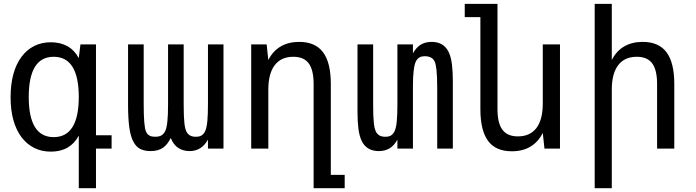

<svg xmlns="http://www.w3.org/2000/svg" viewBox="-20 -780 3652 1008"><path d="M393.6 -67.9Q371.6 -26.4 334.7 -5.1Q297.9 16.1 247.1 16.1Q198.2 16.1 159.2 -3.7Q120.1 -23.4 92.3 -60.5Q64.5 -98.1 50 -150.4Q35.6 -202.6 35.6 -269.5Q35.6 -336.9 50 -390.1Q64.5 -443.4 92.3 -481Q120.1 -518.6 159.2 -538.3Q198.2 -558.1 247.1 -558.1Q296.9 -558.1 334 -537.4Q371.1 -516.6 393.6 -475.1L402.3 -546.9H483.9V-69.8H565.9V0H483.9V208H393.6ZM261.7 -60.1Q327.6 -60.1 360.6 -113Q393.6 -166 393.6 -271Q393.6 -376 360.6 -429Q327.6 -481.9 261.7 -481.9Q196.3 -481.9 163.6 -429.2Q130.9 -376 130.9 -271Q130.9 -60.1 261.7 -60.1Z M770 13.2Q739.7 13.2 717.3 2.4Q694.8 -8.3 679.7 -37.1Q672.9 -50.3 667.7 -67.9Q662.6 -85.4 659.2 -108.6Q655.8 -131.8 654.1 -161.9Q652.3 -191.9 652.3 -230V-546.9H734.4V-233.9Q734.4 -175.8 737.3 -140.1Q738.8 -122.1 741.2 -107.7Q743.7 -93.3 749.8 -83Q755.9 -72.8 766.4 -67.4Q776.9 -62 794.4 -62Q816.4 -62 828.4 -69.8Q840.3 -77.6 847.2 -91.8Q855 -107.4 858.6 -140.6Q862.3 -173.8 862.3 -233.9V-546.9H944.3V-233.9Q944.3 -197.8 945.3 -173.1Q946.3 -148.4 948.2 -131.8Q950.2 -115.2 952.9 -105.5Q955.6 -95.7 958.5 -89.4Q964.8 -76.7 976.8 -69.3Q988.8 -62 1008.3 -62Q1029.3 -62 1040.3 -70.3Q1051.3 -78.6 1057.1 -91.8Q1065.4 -109.9 1068.6 -144.5Q1071.8 -179.2 1071.8 -233.9V-546.9H1153.3V0H1071.8V-46.9Q1038.6 13.2 975.1 13.2Q941.9 13.2 916.3 -3.2Q890.6 -19.5 876.5 -55.7Q859.4 -20.5 834.7 -3.7Q810.1 13.2 770 13.2Z M1626.5 -338.9Q1626.5 -412.6 1600.8 -447.3Q1575.2 -481.9 1520 -481.9Q1456.1 -481.9 1422.4 -438Q1388.7 -394 1388.7 -309.1V0H1298.8V-546.9H1379.9L1388.7 -464.8Q1412.6 -512.2 1453.6 -536.1Q1494.6 -560.1 1550.8 -560.1Q1635.3 -560.1 1676 -505.6Q1716.8 -451.2 1716.8 -338.9V138.2H1789.6V208H1626.5Z M1968.8 13.2Q1905.3 13.2 1879.4 -39.1Q1866.7 -65.4 1861.8 -103.5Q1856.9 -141.6 1856.9 -191.9V-546.9H1939V-233.9Q1939 -197.8 1939.9 -173.1Q1940.9 -148.4 1942.9 -131.8Q1944.8 -115.2 1947.5 -105.5Q1950.2 -95.7 1953.1 -89.4Q1959.5 -76.7 1971.4 -69.3Q1983.4 -62 2002.9 -62Q2023.9 -62 2034.9 -70.3Q2045.9 -78.6 2051.8 -91.8Q2060.1 -109.9 2063.2 -144.5Q2066.4 -179.2 2066.4 -233.9V-546.9H2147.9V-500Q2166 -532.2 2189.9 -546.1Q2213.9 -560.1 2246.1 -560.1Q2309.1 -560.1 2335 -507.8Q2347.7 -481.4 2352.5 -443.4Q2357.4 -405.3 2357.4 -355V0H2275.4V-313Q2275.4 -347.7 2274.4 -372.3Q2273.4 -397 2271.5 -413.8Q2269.5 -430.7 2267.1 -440.9Q2264.6 -451.2 2261.7 -457.5Q2254.9 -471.7 2241.5 -478.3Q2228 -484.9 2210.4 -484.9Q2193.8 -484.9 2183.3 -479.2Q2172.9 -473.6 2166.5 -463.4Q2160.2 -453.1 2157 -439.5Q2153.8 -425.8 2151.9 -409.7Q2149.9 -394 2148.9 -374Q2147.9 -354 2147.9 -329.1V0H2066.4V-46.9Q2048.3 -14.6 2024.4 -0.7Q2000.5 13.2 1968.8 13.2Z M2667 14.2Q2582.5 14.2 2542.2 -40.5Q2502 -95.2 2502 -207V-689.9H2419.9V-759.8H2591.8V-207Q2591.8 -133.3 2617.9 -98.6Q2644 -64 2698.7 -64Q2763.2 -64 2796.4 -108.2Q2829.6 -152.3 2829.6 -236.8V-546.9H2919.9V0H2838.4L2829.6 -82Q2805.7 -34.7 2764.9 -10.3Q2724.1 14.2 2667 14.2Z M3102.1 -759.8H3191.9V-464.8Q3215.8 -512.2 3256.8 -536.1Q3297.9 -560.1 3354 -560.1Q3438.5 -560.1 3479.2 -505.6Q3520 -451.2 3520 -338.9V0H3429.7V-338.9Q3429.7 -412.6 3404.1 -447.3Q3378.4 -481.9 3323.2 -481.9Q3259.3 -481.9 3225.6 -438Q3191.9 -394 3191.9 -309.1V208H3102.1Z"/></svg>

Font: Hack
Style: Regular
Weight: 400
Monospace: yes
Designer: Christopher Simpkins
Foundry: Christopher Simpkins
Version: Version 2.019; ttfautohint (v1.4.1) -l 4 -r 80 -G 350 -x 0 -